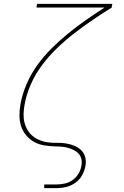

<svg xmlns="http://www.w3.org/2000/svg" viewBox="-20 -755 640 990"><path d="M208 215V196H273Q294 196 315.5 191Q337 186 355.5 172.5Q374 159 385.5 139Q397 119 400 98Q403 81 399.5 65Q396 49 385.5 37.5Q375 26 361 19Q347 12 331.5 7.5Q316 3 299.5 1.5Q283 0 266 0H265Q236 -1 208 -5.5Q180 -10 157 -22.5Q134 -35 116 -56Q98 -77 89.5 -102.5Q81 -128 80.5 -156.5Q80 -185 85 -214Q94 -267 116 -319Q138 -371 171.5 -418Q205 -465 246 -505.5Q287 -546 331.5 -582.5Q376 -619 423.5 -652Q471 -685 519 -716H168L171 -735H559L556 -716Q506 -685 457.5 -652Q409 -619 362.5 -583Q316 -547 273.5 -506Q231 -465 196 -418Q161 -371 138 -318Q115 -265 106 -211Q102 -188 101.5 -165.5Q101 -143 106.5 -122Q112 -101 123 -83Q134 -65 150.5 -52Q167 -39 187.5 -31Q208 -23 230.5 -20.5Q253 -18 275.5 -18.5Q298 -19 320 -15.5Q342 -12 362 -4Q382 4 397.5 18.5Q413 33 419 54Q425 75 421 98Q417 123 404.5 146.5Q392 170 370.5 186Q349 202 323.5 208.5Q298 215 273 215Z"/></svg>

Font: Iosevka Etoile Thin
Style: Italic
Weight: 100
Italic angle: -9°
Designer: Belleve Invis
Foundry: Belleve Invis
Version: Version 22.1.2; ttfautohint (v1.8.4)